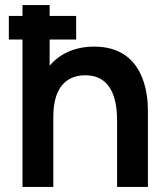

<svg xmlns="http://www.w3.org/2000/svg" viewBox="-20 -740 666 760"><path d="M443.5 -260V0H565.5V-301.5C565.5 -365.5 552 -555.5 353 -555.5C275 -555.5 216 -526.5 176.5 -480V-583.5H281.5V-677H176.5V-720H69V-677H15V-583.5H69V0H191V-277.5C191 -408.5 256 -442 317.5 -442C432.5 -442 443.5 -326.5 443.5 -260Z"/></svg>

Font: Eudonet
Style: Bold
Weight: 700
Designer: Mikhail Sharanda
Foundry: Mikhail Sharanda
Version: Version 4.503;Glyphs 3.1.2 (3151)